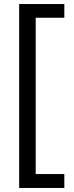

<svg xmlns="http://www.w3.org/2000/svg" viewBox="-20 -772 366 952"><path d="M299 -752V-684H157V91H299V160H75V-752Z"/></svg>

Font: TikTok Sans 24pt
Style: Regular
Weight: 400
Version: Version 4.000